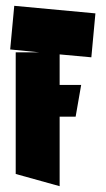

<svg xmlns="http://www.w3.org/2000/svg" viewBox="-20 -642 363 660"><path d="M185 -2 34 -44V-462H116L15 -472L29 -622L308 -596L294 -445L185 -455V-350H259L240 -241H185Z"/></svg>

Font: Blaka
Style: Regular
Weight: 400
Designer: Mohamed Gaber
Foundry: Kief Type Foundry
Version: Version 1.003; ttfautohint (v1.8.4.7-5d5b)